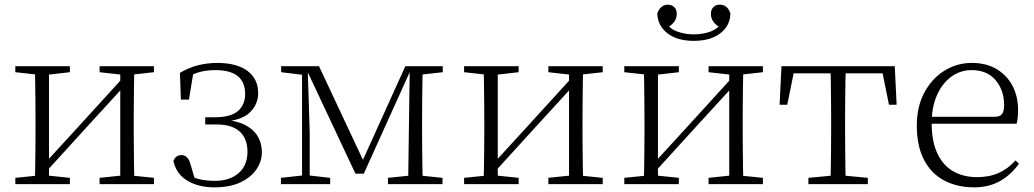

<svg xmlns="http://www.w3.org/2000/svg" viewBox="-20 -793 4453 827"><path d="M46 0V-27L154 -38H175L281 -27V0ZM409 0V-27L514 -38H535L643 -27V0ZM130 0Q131 -24 131.5 -64.5Q132 -105 132.5 -148.5Q133 -192 133 -226V-283Q133 -316 132.5 -359.5Q132 -403 131.5 -443.5Q131 -484 130 -508H191V0ZM171 -45 141 -61H147L331 -262L516 -465L544 -447H538L354 -246ZM498 0V-508H559Q558 -484 557.5 -443.5Q557 -403 556.5 -359.5Q556 -316 556 -283V-226Q556 -192 556.5 -148.5Q557 -105 557.5 -64.5Q558 -24 559 0ZM46 -482V-508H281V-482L176 -470H155ZM409 -482V-508H643V-482L536 -470H515Z M903 14Q836 14 787.5 -14.5Q739 -43 727 -100Q732 -113 741 -119Q750 -125 761 -125Q775 -125 785 -115.5Q795 -106 800 -87L823 -9L778 -45Q809 -28 839 -21Q869 -14 905 -14Q970 -14 1008 -47.5Q1046 -81 1046 -140Q1046 -175 1032 -201.5Q1018 -228 988.5 -242.5Q959 -257 910 -257H864V-288H907Q973 -288 1004.5 -314.5Q1036 -341 1036 -390Q1035 -440 1003.5 -465.5Q972 -491 907 -491Q873 -491 842.5 -483.5Q812 -476 782 -456L814 -487L794 -364H759L755 -479Q791 -501 831.5 -511.5Q872 -522 915 -522Q1000 -522 1046 -487.5Q1092 -453 1092 -392Q1092 -345 1057.5 -310Q1023 -275 943 -269L945 -277Q1000 -273 1036 -254.5Q1072 -236 1090 -206Q1108 -176 1108 -137Q1108 -98 1084.5 -63.5Q1061 -29 1015.5 -7.5Q970 14 903 14Z M1511 -45 1299 -496H1295V-508H1354L1553 -84H1534L1726 -508H1757V-496H1751L1547 -45ZM1738 0 1741 -223 1745 -508H1801Q1800 -484 1799.5 -443.5Q1799 -403 1798.5 -359.5Q1798 -316 1798 -283V-226Q1798 -192 1798.5 -148.5Q1799 -105 1799.5 -64.5Q1800 -24 1801 0ZM1190 0V-27L1290 -38H1305L1402 -27V0ZM1651 0V-27L1759 -38H1779L1886 -27V0ZM1191 -482V-508H1302V-470H1290ZM1281 0V-508H1305L1314 -224V0ZM1766 -470V-508H1887V-482L1780 -470Z M1979 0V-27L2087 -38H2108L2214 -27V0ZM2342 0V-27L2447 -38H2468L2576 -27V0ZM2063 0Q2064 -24 2064.5 -64.5Q2065 -105 2065.5 -148.5Q2066 -192 2066 -226V-283Q2066 -316 2065.5 -359.5Q2065 -403 2064.5 -443.5Q2064 -484 2063 -508H2124V0ZM2104 -45 2074 -61H2080L2264 -262L2449 -465L2477 -447H2471L2287 -246ZM2431 0V-508H2492Q2491 -484 2490.5 -443.5Q2490 -403 2489.5 -359.5Q2489 -316 2489 -283V-226Q2489 -192 2489.5 -148.5Q2490 -105 2490.5 -64.5Q2491 -24 2492 0ZM1979 -482V-508H2214V-482L2109 -470H2088ZM2342 -482V-508H2576V-482L2469 -470H2448Z M2968 -617Q2897 -617 2855 -649.5Q2813 -682 2811 -735Q2817 -752 2828.5 -762.5Q2840 -773 2856 -773Q2873 -773 2884 -762.5Q2895 -752 2895 -733Q2895 -714 2883.5 -698.5Q2872 -683 2851 -672L2842 -701Q2864 -669 2897.5 -657Q2931 -645 2968 -645Q3007 -645 3040 -657Q3073 -669 3095 -701L3086 -672Q3065 -683 3053.5 -698.5Q3042 -714 3042 -733Q3042 -752 3053 -762.5Q3064 -773 3080 -773Q3098 -773 3109.5 -762.5Q3121 -752 3126 -735Q3125 -682 3082.5 -649.5Q3040 -617 2968 -617ZM2669 0V-27L2777 -38H2798L2904 -27V0ZM3032 0V-27L3137 -38H3158L3266 -27V0ZM2753 0Q2754 -24 2754.5 -64.5Q2755 -105 2755.5 -148.5Q2756 -192 2756 -226V-283Q2756 -316 2755.5 -359.5Q2755 -403 2754.5 -443.5Q2754 -484 2753 -508H2814V0ZM2794 -45 2764 -61H2770L2954 -262L3139 -465L3167 -447H3161L2977 -246ZM3121 0V-508H3182Q3181 -484 3180.5 -443.5Q3180 -403 3179.5 -359.5Q3179 -316 3179 -283V-226Q3179 -192 3179.5 -148.5Q3180 -105 3180.5 -64.5Q3181 -24 3182 0ZM2669 -482V-508H2904V-482L2799 -470H2778ZM3032 -482V-508H3266V-482L3159 -470H3138Z M3338 -342 3346 -508H3834L3842 -342H3809L3776 -505L3809 -477H3371L3404 -505L3371 -342ZM3462 0V-27L3578 -38H3602L3718 -27V0ZM3557 0Q3558 -24 3558.5 -64.5Q3559 -105 3559.5 -148.5Q3560 -192 3560 -226V-283Q3560 -316 3559.5 -359.5Q3559 -403 3558.5 -443.5Q3558 -484 3557 -508H3623Q3622 -484 3621.5 -443.5Q3621 -403 3620.5 -359.5Q3620 -316 3620 -283V-226Q3620 -192 3620.5 -148.5Q3621 -105 3621.5 -64.5Q3622 -24 3623 0Z M4175 14Q4104 14 4048 -15Q3992 -44 3960.5 -103.5Q3929 -163 3929 -252Q3929 -334 3961.5 -394.5Q3994 -455 4048 -488.5Q4102 -522 4166 -522Q4228 -522 4272.5 -495.5Q4317 -469 4341 -423.5Q4365 -378 4365 -320Q4365 -283 4359 -260H3959V-290H4264Q4288 -290 4296.5 -302.5Q4305 -315 4305 -341Q4305 -404 4268.5 -447.5Q4232 -491 4165 -491Q4117 -491 4078 -463Q4039 -435 4016 -383.5Q3993 -332 3993 -263Q3993 -183 4018 -131Q4043 -79 4087 -54.5Q4131 -30 4188 -30Q4241 -30 4281.5 -48Q4322 -66 4354 -102L4369 -88Q4336 -41 4288 -13.5Q4240 14 4175 14Z"/></svg>

Font: Noto Serif KR ExtraLight
Style: Regular
Weight: 200
Designer: Ryoko NISHIZUKA 西塚涼子 (kana & ideographs); Frank Grießhammer (Latin, Greek & Cyrillic); Wenlong ZHANG 张文龙 (bopomofo); San
Foundry: Adobe
Version: Version 2.002-H1;hotconv 1.1.0;makeotfexe 2.6.0